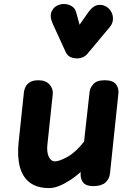

<svg xmlns="http://www.w3.org/2000/svg" viewBox="-20 -951 684 981"><path d="M231 10Q170.5 10 133.2 -17.5Q96 -45 81.8 -97Q67.5 -149 75 -222.5L102.5 -482.5Q104 -493.5 110.5 -507.2Q117 -521 132.8 -531Q148.5 -541 176.5 -541Q213.5 -541 233 -519.2Q252.5 -497.5 249.5 -469.5L222 -210.5Q219.5 -184.5 224 -165.8Q228.5 -147 238 -136.8Q247.5 -126.5 260 -126.5Q283.5 -126.5 325.5 -150Q367.5 -173.5 409.5 -227.5L438 -484Q440 -501.5 457 -521.2Q474 -541 516 -541Q556 -541 572 -521Q588 -501 585 -473.5L542 -65Q538.5 -34.5 517.2 -17.2Q496 0 456 0Q420.5 0 405.2 -18Q390 -36 392 -68L392.5 -72.5Q369 -51 340.8 -32.2Q312.5 -13.5 284.2 -1.8Q256 10 231 10ZM374.5 -652.5Q357.5 -652.5 341.2 -659Q325 -665.5 315.5 -685.5L249.5 -829.5Q232 -868 244.2 -893.5Q256.5 -919 283.5 -927Q310.5 -935.5 336.8 -924.5Q363 -913.5 369.5 -887L386.5 -824.5L432 -889.5Q456.5 -923.5 484.2 -926Q512 -928.5 533.5 -909.5Q554.5 -890 557 -862.8Q559.5 -835.5 542 -814L427 -676.5Q416 -663.5 402.2 -658Q388.5 -652.5 374.5 -652.5Z"/></svg>

Font: Edu NSW ACT Hand Pre
Style: Regular
Weight: 400
Designer: Tina and Corey Anderson, Eben Sorkin, Mirko Velimirovic
Foundry: Sorkin Type Co.
Version: Version 2.000